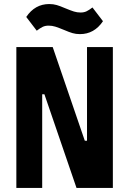

<svg xmlns="http://www.w3.org/2000/svg" viewBox="-20 -931 640 951"><path d="M200 -464H189V0H61V-698H241L400 -234H411V-698H539V0H359ZM299 -782Q270 -794 254 -799Q238 -804 221 -804Q204 -804 191.5 -798Q179 -792 162 -779L110 -847Q153 -911 224 -911Q244 -911 261 -906Q278 -901 301 -891Q330 -879 346 -874Q362 -869 379 -869Q396 -869 408.5 -875Q421 -881 438 -894L490 -826Q447 -762 376 -762Q356 -762 339 -767Q322 -772 299 -782Z"/></svg>

Font: iA Writer Duo S
Style: Bold
Weight: 700
Designer: Mike Abbink, Paul van der Laan, Pieter van Rosmalen, Oliver Reichenstein
Foundry: Bold Monday and Information Architects Inc.
Version: Version 2.000